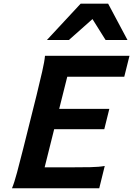

<svg xmlns="http://www.w3.org/2000/svg" viewBox="-20 -1003 710 1023"><path d="M562.5 -422.9 535.6 -314.5H268.6L217.8 -111.3H343.8Q414.1 -111.3 461.2 -112.3Q508.3 -113.3 538.1 -118.7L508.8 0H43.9Q56.2 -29.3 70.8 -84Q85.4 -138.7 103.5 -210.4L174.8 -495.6Q192.4 -567.4 204.8 -621.8Q217.3 -676.3 219.7 -705.6H669.9L642.1 -594.2H338.4L295.4 -422.9ZM542.5 -790 472.7 -901.4 347.2 -790H230L409.7 -983.4H556.2L659.2 -790Z"/></svg>

Font: Andika New Basic
Style: Bold Italic
Weight: 700
Italic angle: -14°
Designer: Victor Gaultney, Annie Olsen, Pablo Ugerman
Foundry: SIL International
Version: Version 5.500